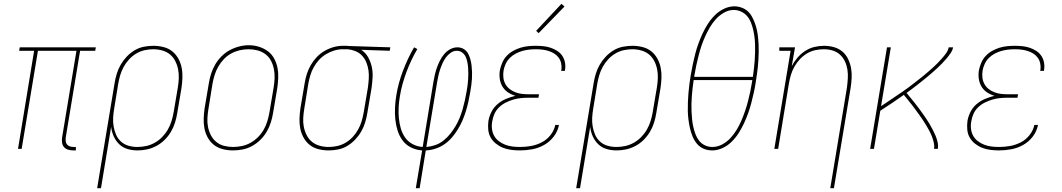

<svg xmlns="http://www.w3.org/2000/svg" viewBox="-20 -777 5540 1002"><path d="M361 8Q348 8 335 4Q322 0 314 -9.5Q306 -19 304 -32Q302 -45 304 -59L379 -512H178L93 0H74L158 -512H80L83 -530H480L477 -512H398L323 -59Q322 -49 323 -39.5Q324 -30 330 -23Q336 -16 345 -13Q354 -10 364 -10H376V8Z M487 205 578 -343Q582 -368 589.5 -392.5Q597 -417 610 -439.5Q623 -462 641.5 -481.5Q660 -501 682.5 -514.5Q705 -528 730.5 -533Q756 -538 781 -538Q807 -538 833 -531.5Q859 -525 878.5 -509.5Q898 -494 910.5 -471.5Q923 -449 928 -423.5Q933 -398 932 -371Q931 -344 927 -317L905 -187Q901 -162 893.5 -137.5Q886 -113 872.5 -90Q859 -67 839.5 -47.5Q820 -28 796.5 -15.5Q773 -3 748 2.5Q723 8 698 8Q670 8 645 0.5Q620 -7 602 -24.5Q584 -42 573.5 -65.5Q563 -89 560 -115L507 205ZM697 -10Q720 -10 743 -15Q766 -20 787.5 -32Q809 -44 826.5 -62Q844 -80 856 -101Q868 -122 875 -144.5Q882 -167 886 -190L908 -320Q912 -344 913 -368Q914 -392 909.5 -415Q905 -438 894.5 -458.5Q884 -479 867 -493Q850 -507 827 -513.5Q804 -520 780 -520Q758 -520 735 -515Q712 -510 691 -497.5Q670 -485 653.5 -467Q637 -449 625.5 -428Q614 -407 607.5 -385Q601 -363 597 -340L576 -211Q572 -188 570.5 -164Q569 -140 573 -117Q577 -94 586 -73.5Q595 -53 611.5 -38Q628 -23 650.5 -16.5Q673 -10 697 -10Z M1195 8Q1169 8 1143 1.5Q1117 -5 1097 -20.5Q1077 -36 1064.5 -58.5Q1052 -81 1047 -106.5Q1042 -132 1043 -159Q1044 -186 1048 -213L1070 -343Q1074 -368 1082 -393Q1090 -418 1103.5 -441Q1117 -464 1136.5 -483.5Q1156 -503 1179.5 -515.5Q1203 -528 1228.5 -534.5Q1254 -541 1279 -541Q1306 -541 1331.5 -533Q1357 -525 1377.5 -510Q1398 -495 1410.5 -472Q1423 -449 1428 -423.5Q1433 -398 1432 -371Q1431 -344 1427 -317L1405 -187Q1401 -162 1393 -137Q1385 -112 1371.5 -89Q1358 -66 1338.5 -47Q1319 -28 1295.5 -15Q1272 -2 1246.5 3Q1221 8 1195 8ZM1196 -10Q1219 -10 1242.5 -15Q1266 -20 1287 -31.5Q1308 -43 1326 -61Q1344 -79 1356 -100Q1368 -121 1375 -144Q1382 -167 1386 -190L1408 -320Q1412 -344 1413 -368.5Q1414 -393 1409.5 -416Q1405 -439 1394.5 -459.5Q1384 -480 1365.5 -494Q1347 -508 1324 -514Q1301 -520 1277 -520Q1253 -520 1230 -514.5Q1207 -509 1186 -497.5Q1165 -486 1148 -468Q1131 -450 1119 -429Q1107 -408 1100 -385.5Q1093 -363 1089 -340L1068 -210Q1064 -186 1062.5 -161.5Q1061 -137 1065.5 -114.5Q1070 -92 1080.5 -71.5Q1091 -51 1108.5 -36.5Q1126 -22 1149 -16Q1172 -10 1196 -10Z M1695 8Q1668 8 1642 1.5Q1616 -5 1596.5 -20.5Q1577 -36 1564.5 -58.5Q1552 -81 1547 -106.5Q1542 -132 1543 -159Q1544 -186 1548 -213L1570 -343Q1574 -368 1581.5 -391.5Q1589 -415 1602 -437.5Q1615 -460 1633 -479Q1651 -498 1673.5 -511Q1696 -524 1720.5 -531Q1745 -538 1769 -538Q1773 -538 1776 -538Q1779 -538 1783 -538Q1787 -538 1790.5 -538Q1794 -538 1798 -537L2017 -530L2014 -512L1865 -517Q1887 -503 1900.5 -479.5Q1914 -456 1920 -429Q1926 -402 1924.5 -373.5Q1923 -345 1919 -317L1897 -187Q1893 -162 1885.5 -137.5Q1878 -113 1865 -90.5Q1852 -68 1833.5 -48.5Q1815 -29 1792.5 -15.5Q1770 -2 1744.5 3Q1719 8 1695 8ZM1695 -10Q1717 -10 1740 -15Q1763 -20 1784 -32.5Q1805 -45 1821.5 -63Q1838 -81 1849.5 -102Q1861 -123 1867.5 -145Q1874 -167 1878 -190L1900 -320Q1903 -342 1904.5 -365Q1906 -388 1903 -409.5Q1900 -431 1892 -451Q1884 -471 1869.5 -486.5Q1855 -502 1835 -510Q1815 -518 1793 -520H1780Q1777 -520 1774 -520Q1771 -520 1768 -520Q1746 -520 1723.5 -513Q1701 -506 1681 -494Q1661 -482 1645 -464.5Q1629 -447 1617.5 -426.5Q1606 -406 1599.5 -384Q1593 -362 1589 -340L1568 -210Q1564 -186 1562.5 -162Q1561 -138 1565.5 -115Q1570 -92 1580.5 -71.5Q1591 -51 1608 -37Q1625 -23 1648 -16.5Q1671 -10 1695 -10Z M2150 205 2183 8Q2152 6 2125 -7.5Q2098 -21 2081 -44Q2064 -67 2055 -95.5Q2046 -124 2043 -154Q2040 -184 2041.5 -215.5Q2043 -247 2048 -278Q2053 -310 2062 -343Q2071 -376 2083 -407.5Q2095 -439 2109.5 -470Q2124 -501 2141 -530L2158 -521Q2141 -492 2127 -462.5Q2113 -433 2101.5 -402Q2090 -371 2081 -339Q2072 -307 2067 -275Q2062 -247 2060.5 -218Q2059 -189 2061.5 -161.5Q2064 -134 2071.5 -107.5Q2079 -81 2094 -59.5Q2109 -38 2133 -25Q2157 -12 2186 -10L2242 -350Q2245 -369 2249.5 -388Q2254 -407 2260.5 -425Q2267 -443 2276 -461Q2285 -479 2298.5 -495Q2312 -511 2330 -520.5Q2348 -530 2367 -530Q2385 -530 2399.5 -521.5Q2414 -513 2422 -499Q2430 -485 2434.5 -468.5Q2439 -452 2441 -435Q2443 -418 2443.5 -401Q2444 -384 2443 -366.5Q2442 -349 2439.5 -331.5Q2437 -314 2434 -296Q2430 -272 2424.5 -247Q2419 -222 2411.5 -197.5Q2404 -173 2394 -149.5Q2384 -126 2370 -103Q2356 -80 2338.5 -59.5Q2321 -39 2299 -24Q2277 -9 2252 -1Q2227 7 2202 8L2170 205ZM2205 -10Q2229 -12 2252 -20Q2275 -28 2294.5 -43.5Q2314 -59 2329.5 -78.5Q2345 -98 2357.5 -119Q2370 -140 2379 -162.5Q2388 -185 2394.5 -207.5Q2401 -230 2406 -253Q2411 -276 2415 -299Q2418 -315 2420 -330.5Q2422 -346 2423 -361.5Q2424 -377 2424 -392.5Q2424 -408 2423 -423Q2422 -438 2419 -453Q2416 -468 2410 -481Q2404 -494 2392 -503Q2380 -512 2364 -512Q2347 -512 2332 -501.5Q2317 -491 2306.5 -476.5Q2296 -462 2289 -446Q2282 -430 2276.5 -413.5Q2271 -397 2267.5 -380.5Q2264 -364 2261 -347Z M2693 8Q2670 8 2647.5 5Q2625 2 2605 -6Q2585 -14 2568 -27.5Q2551 -41 2540.5 -59.5Q2530 -78 2528 -100.5Q2526 -123 2529 -146Q2533 -170 2545 -193.5Q2557 -217 2577 -234Q2597 -251 2621 -261Q2645 -271 2670 -277Q2649 -283 2631 -295Q2613 -307 2602 -325.5Q2591 -344 2588 -366.5Q2585 -389 2589 -412Q2593 -431 2601.5 -450.5Q2610 -470 2624.5 -485.5Q2639 -501 2658 -511.5Q2677 -522 2696.5 -528Q2716 -534 2736.5 -536Q2757 -538 2776 -538Q2796 -538 2815.5 -536Q2835 -534 2853 -528Q2871 -522 2887 -512Q2903 -502 2913.5 -487Q2924 -472 2928 -453Q2932 -434 2929 -414Q2929 -412 2928.5 -410.5Q2928 -409 2928 -407H2908Q2909 -408 2909 -410Q2909 -412 2910 -413Q2912 -430 2908.5 -446.5Q2905 -463 2895.5 -476Q2886 -489 2872.5 -497.5Q2859 -506 2843 -511Q2827 -516 2810.5 -518Q2794 -520 2776 -520Q2759 -520 2741 -518Q2723 -516 2705.5 -511Q2688 -506 2671 -497Q2654 -488 2640.5 -474.5Q2627 -461 2619 -443.5Q2611 -426 2608 -409Q2605 -390 2607 -372Q2609 -354 2617.5 -338.5Q2626 -323 2639.5 -312.5Q2653 -302 2669.5 -295.5Q2686 -289 2704 -287Q2722 -285 2741 -285H2793L2790 -267H2738Q2718 -267 2698 -265Q2678 -263 2658 -257Q2638 -251 2619 -241.5Q2600 -232 2584.5 -217Q2569 -202 2560.5 -183Q2552 -164 2549 -144Q2545 -124 2547.5 -104Q2550 -84 2559 -68Q2568 -52 2583 -40.5Q2598 -29 2616 -22Q2634 -15 2653.5 -12.5Q2673 -10 2693 -10Q2722 -10 2750.5 -15Q2779 -20 2806 -33.5Q2833 -47 2852.5 -71.5Q2872 -96 2878 -125H2897Q2891 -92 2870 -64.5Q2849 -37 2819.5 -20.5Q2790 -4 2757.5 2Q2725 8 2693 8ZM2791 -604 2778 -616 2910 -757 2926 -743Z M2987 205 3078 -343Q3082 -368 3089.5 -392.5Q3097 -417 3110 -439.5Q3123 -462 3141.5 -481.5Q3160 -501 3182.5 -514.5Q3205 -528 3230.5 -533Q3256 -538 3281 -538Q3307 -538 3333 -531.5Q3359 -525 3378.5 -509.5Q3398 -494 3410.5 -471.5Q3423 -449 3428 -423.5Q3433 -398 3432 -371Q3431 -344 3427 -317L3405 -187Q3401 -162 3393.5 -137.5Q3386 -113 3372.5 -90Q3359 -67 3339.5 -47.5Q3320 -28 3296.5 -15.5Q3273 -3 3248 2.5Q3223 8 3198 8Q3170 8 3145 0.5Q3120 -7 3102 -24.5Q3084 -42 3073.5 -65.5Q3063 -89 3060 -115L3007 205ZM3197 -10Q3220 -10 3243 -15Q3266 -20 3287.5 -32Q3309 -44 3326.5 -62Q3344 -80 3356 -101Q3368 -122 3375 -144.5Q3382 -167 3386 -190L3408 -320Q3412 -344 3413 -368Q3414 -392 3409.5 -415Q3405 -438 3394.5 -458.5Q3384 -479 3367 -493Q3350 -507 3327 -513.5Q3304 -520 3280 -520Q3258 -520 3235 -515Q3212 -510 3191 -497.5Q3170 -485 3153.5 -467Q3137 -449 3125.5 -428Q3114 -407 3107.5 -385Q3101 -363 3097 -340L3076 -211Q3072 -188 3070.5 -164Q3069 -140 3073 -117Q3077 -94 3086 -73.5Q3095 -53 3111.5 -38Q3128 -23 3150.5 -16.5Q3173 -10 3197 -10Z M3697 8Q3673 8 3652 -1Q3631 -10 3617 -27Q3603 -44 3594.5 -64.5Q3586 -85 3581 -107Q3576 -129 3573 -152Q3570 -175 3569.5 -198Q3569 -221 3570 -245Q3571 -269 3573 -292.5Q3575 -316 3578 -339.5Q3581 -363 3585 -386Q3590 -414 3595.5 -441Q3601 -468 3608 -495Q3615 -522 3624.5 -548.5Q3634 -575 3646 -601Q3658 -627 3674 -652Q3690 -677 3710.5 -697.5Q3731 -718 3758 -731Q3785 -744 3812 -744Q3831 -744 3849.5 -737.5Q3868 -731 3881.5 -719Q3895 -707 3904 -690.5Q3913 -674 3919.5 -656.5Q3926 -639 3930 -620.5Q3934 -602 3936 -583.5Q3938 -565 3939 -545.5Q3940 -526 3939.5 -506Q3939 -486 3938 -466.5Q3937 -447 3935 -427Q3933 -407 3930 -387.5Q3927 -368 3924 -348Q3920 -321 3914 -294Q3908 -267 3901 -240Q3894 -213 3884.5 -186.5Q3875 -160 3863 -134Q3851 -108 3835.5 -83.5Q3820 -59 3799 -38Q3778 -17 3751 -4.5Q3724 8 3697 8ZM3909 -376Q3912 -397 3914.5 -418Q3917 -439 3918.5 -459.5Q3920 -480 3920.5 -501Q3921 -522 3920.5 -542.5Q3920 -563 3917.5 -583Q3915 -603 3910.5 -622.5Q3906 -642 3898.5 -660.5Q3891 -679 3878.5 -693.5Q3866 -708 3847.5 -716.5Q3829 -725 3809 -725Q3783 -725 3758.5 -711Q3734 -697 3715.5 -676.5Q3697 -656 3683.5 -632.5Q3670 -609 3659 -584.5Q3648 -560 3640 -535.5Q3632 -511 3625.5 -485.5Q3619 -460 3613.5 -434.5Q3608 -409 3604 -384Q3604 -382 3603.5 -380Q3603 -378 3603 -376ZM3698 -10Q3724 -10 3748.5 -23Q3773 -36 3792 -56.5Q3811 -77 3825 -100.5Q3839 -124 3849.5 -148.5Q3860 -173 3868.5 -198Q3877 -223 3883.5 -248.5Q3890 -274 3895.5 -299.5Q3901 -325 3905 -351Q3905 -353 3905.5 -355Q3906 -357 3906 -359H3600Q3597 -338 3594.5 -317Q3592 -296 3590.5 -275.5Q3589 -255 3588.5 -234.5Q3588 -214 3589 -193.5Q3590 -173 3592 -153Q3594 -133 3598.5 -113.5Q3603 -94 3610 -75.5Q3617 -57 3629 -42Q3641 -27 3659 -18.5Q3677 -10 3698 -10Z M4313 205 4400 -320Q4403 -343 4404.5 -367Q4406 -391 4402.5 -413.5Q4399 -436 4389.5 -456.5Q4380 -477 4363.5 -492Q4347 -507 4325 -513.5Q4303 -520 4279 -520Q4257 -520 4234 -515Q4211 -510 4190.5 -497.5Q4170 -485 4153.5 -467Q4137 -449 4125.5 -428.5Q4114 -408 4107.5 -386Q4101 -364 4097 -341L4041 0H4021L4106 -512H4047V-530H4129L4112 -432Q4124 -455 4142 -476Q4160 -497 4182.5 -511.5Q4205 -526 4230.5 -532Q4256 -538 4281 -538Q4307 -538 4332 -531Q4357 -524 4376 -508Q4395 -492 4406 -469Q4417 -446 4421.5 -421Q4426 -396 4424.5 -369.5Q4423 -343 4419 -317L4332 205Z M4521 0 4609 -530H4629L4578 -223Q4592 -232 4606 -241.5Q4620 -251 4634 -260.5Q4648 -270 4662 -279.5Q4676 -289 4690 -298.5Q4704 -308 4717.5 -318Q4731 -328 4744.5 -338.5Q4758 -349 4771.5 -359.5Q4785 -370 4798 -380.5Q4811 -391 4824 -402.5Q4837 -414 4849.5 -425Q4862 -436 4874 -448.5Q4886 -461 4897 -473.5Q4908 -486 4918 -500Q4928 -514 4931 -530H4954Q4951 -514 4941 -499.5Q4931 -485 4920 -472Q4909 -459 4897 -446.5Q4885 -434 4872.5 -422.5Q4860 -411 4847 -399.5Q4834 -388 4820.5 -377Q4807 -366 4793.5 -355Q4780 -344 4766.5 -333.5Q4753 -323 4739 -312.5Q4725 -302 4711 -292Q4722 -279 4732.5 -266Q4743 -253 4753.5 -240Q4764 -227 4774 -213.5Q4784 -200 4794 -186Q4804 -172 4813.5 -158Q4823 -144 4831.5 -129.5Q4840 -115 4848 -99.5Q4856 -84 4862.5 -68.5Q4869 -53 4873 -35.5Q4877 -18 4874 0H4855Q4857 -17 4853 -34Q4849 -51 4843 -66Q4837 -81 4829 -96Q4821 -111 4812.5 -125Q4804 -139 4795 -152.5Q4786 -166 4776.5 -179Q4767 -192 4757.5 -205Q4748 -218 4738 -231Q4728 -244 4717.5 -256.5Q4707 -269 4697 -282Q4666 -260 4635.5 -239.5Q4605 -219 4574 -199L4541 0Z M5193 8Q5170 8 5147.5 5Q5125 2 5105 -6Q5085 -14 5068 -27.5Q5051 -41 5040.5 -59.5Q5030 -78 5028 -100.5Q5026 -123 5029 -146Q5033 -170 5045 -193.5Q5057 -217 5077 -234Q5097 -251 5121 -261Q5145 -271 5170 -277Q5149 -283 5131 -295Q5113 -307 5102 -325.5Q5091 -344 5088 -366.5Q5085 -389 5089 -412Q5093 -431 5101.5 -450.5Q5110 -470 5124.5 -485.5Q5139 -501 5158 -511.5Q5177 -522 5196.5 -528Q5216 -534 5236.5 -536Q5257 -538 5276 -538Q5296 -538 5315.5 -536Q5335 -534 5353 -528Q5371 -522 5387 -512Q5403 -502 5413.5 -487Q5424 -472 5428 -453Q5432 -434 5429 -414Q5429 -412 5428.5 -410.5Q5428 -409 5428 -407H5408Q5409 -408 5409 -410Q5409 -412 5410 -413Q5412 -430 5408.5 -446.5Q5405 -463 5395.5 -476Q5386 -489 5372.5 -497.5Q5359 -506 5343 -511Q5327 -516 5310.5 -518Q5294 -520 5276 -520Q5259 -520 5241 -518Q5223 -516 5205.5 -511Q5188 -506 5171 -497Q5154 -488 5140.5 -474.5Q5127 -461 5119 -443.5Q5111 -426 5108 -409Q5105 -390 5107 -372Q5109 -354 5117.5 -338.5Q5126 -323 5139.5 -312.5Q5153 -302 5169.5 -295.5Q5186 -289 5204 -287Q5222 -285 5241 -285H5293L5290 -267H5238Q5218 -267 5198 -265Q5178 -263 5158 -257Q5138 -251 5119 -241.5Q5100 -232 5084.5 -217Q5069 -202 5060.5 -183Q5052 -164 5049 -144Q5045 -124 5047.5 -104Q5050 -84 5059 -68Q5068 -52 5083 -40.5Q5098 -29 5116 -22Q5134 -15 5153.5 -12.5Q5173 -10 5193 -10Q5222 -10 5250.5 -15Q5279 -20 5306 -33.5Q5333 -47 5352.5 -71.5Q5372 -96 5378 -125H5397Q5391 -92 5370 -64.5Q5349 -37 5319.5 -20.5Q5290 -4 5257.5 2Q5225 8 5193 8Z"/></svg>

Font: Iosevka Curly Slab ThObl
Style: Regular
Weight: 100
Italic angle: -9°
Monospace: yes
Designer: Belleve Invis
Foundry: Belleve Invis
Version: Version 11.0.0; ttfautohint (v1.8.3)